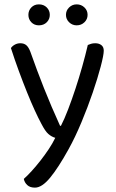

<svg xmlns="http://www.w3.org/2000/svg" viewBox="-20 -669 529 879"><path d="M30 -449Q37 -459 48.5 -465Q60 -471 73 -471Q90 -471 100.5 -462Q111 -453 119 -432Q149 -347 181.5 -265Q214 -183 255 -93H259Q275 -124 292 -168.5Q309 -213 325.5 -263Q342 -313 356.5 -364.5Q371 -416 382 -463Q389 -466 397 -468.5Q405 -471 416 -471Q433 -471 444 -462.5Q455 -454 455 -437Q455 -417 441 -364Q427 -311 404.5 -245Q382 -179 353 -109.5Q324 -40 294 14Q247 99 209.5 144.5Q172 190 140 190Q117 190 104.5 178Q92 166 89 150Q105 136 125 114Q145 92 165 66.5Q185 41 203 14Q221 -13 233 -38Q216 -43 201.5 -55.5Q187 -68 169 -103Q156 -127 139 -164Q122 -201 103.5 -247Q85 -293 66 -344.5Q47 -396 30 -449ZM158 -553Q137 -553 123.5 -567Q110 -581 110 -601Q110 -621 123.5 -635Q137 -649 158 -649Q180 -649 194 -635Q208 -621 208 -601Q208 -581 194 -567Q180 -553 158 -553ZM331 -553Q311 -553 296.5 -567Q282 -581 282 -601Q282 -621 296.5 -635Q311 -649 331 -649Q352 -649 366.5 -635Q381 -621 381 -601Q381 -581 366.5 -567Q352 -553 331 -553Z"/></svg>

Font: Baloo 2 Latin
Style: Regular
Weight: 400
Designer: Sarang Kulkarni and Ek Type
Foundry: Ek Type
Version: Version 1.001